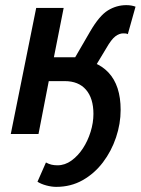

<svg xmlns="http://www.w3.org/2000/svg" viewBox="-20 -522 551 748"><path d="M199 206Q181 206 160.5 200.5Q140 195 126 186L159 111Q170 117 180.5 119.5Q191 122 204 122Q233 122 258.5 103.5Q284 85 303 56Q322 27 333 -8.5Q344 -44 344 -78Q344 -139 315 -172.5Q286 -206 232 -206H170L130 0H22L121 -491H228L190 -299H273L331 -399Q367 -461 400.5 -481.5Q434 -502 472 -502Q492 -502 508 -496L478 -389Q474 -391 470 -391.5Q466 -392 460 -392Q445 -392 429.5 -380.5Q414 -369 394 -334L344 -251L272 -290Q355 -290 402.5 -239.5Q450 -189 450 -94Q450 -40 432 13.5Q414 67 381 110.5Q348 154 302 180Q256 206 199 206Z"/></svg>

Font: Source Sans 3 SemiBold
Style: Italic
Weight: 600
Italic angle: -11°
Designer: Paul D. Hunt
Foundry: Adobe
Version: Version 3.046;hotconv 1.0.118;makeotfexe 2.5.65603